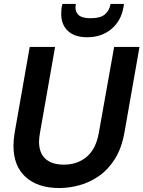

<svg xmlns="http://www.w3.org/2000/svg" viewBox="-20 -937 724 969"><path d="M279 12Q171 12 109.5 -43.5Q48 -99 48 -201Q48 -232 54 -268L130 -700H258L182 -268Q180 -256 178.5 -244.5Q177 -233 177 -223Q177 -164 210 -135Q243 -106 302 -106Q371 -106 418 -146Q465 -186 479 -268L556 -700H684L608 -268Q594 -189 560 -135Q526 -81 480 -49Q434 -17 382 -2.5Q330 12 279 12ZM420 -749Q357 -749 323 -780.5Q289 -812 289 -867Q289 -880 290 -891Q291 -902 295 -917H363Q362 -912 361.5 -907.5Q361 -903 361 -899Q361 -874 378.5 -859.5Q396 -845 437 -845Q486 -845 509 -864Q532 -883 538 -917H606L603 -900Q591 -831 541.5 -790Q492 -749 420 -749Z"/></svg>

Font: Rethink Sans
Style: Bold Italic
Weight: 700
Italic angle: -10°
Designer: The Rethink Sans project authors (Hans Thiessen). DM Sans designed by Colophon Foundry.
Foundry: Rethink Communications LLC
Version: Version 1.001